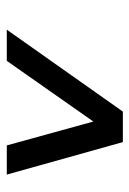

<svg xmlns="http://www.w3.org/2000/svg" viewBox="74 -814 390 579"><g transform="rotate(90 269.5 -525.0)"><path d="M70 -350 317 -700H409L507 -350H419L347 -611L164 -350Z"/></g></svg>

Font: Red Hat Text Medium
Style: Italic
Weight: 500
Italic angle: -12°
Designer: Pentagram / MCKL
Foundry: Pentagram / MCKL
Version: Version 1.003; Red Hat Text Medium Italic